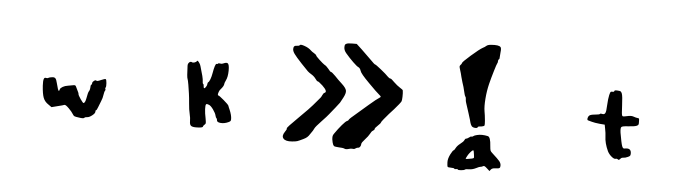

<svg xmlns="http://www.w3.org/2000/svg" viewBox="-53 -1011 5107 1423"><g transform="rotate(5 2500.0 -299.5)"><path d="M692 -260Q720 -272 726 -270Q732 -268 734 -241Q736 -214 731 -208Q727 -201 730 -196Q734 -191 729 -184Q724 -178 720 -152Q717 -128 707 -105Q702 -93 689 -59Q680 -34 675 -34Q671 -34 671 -22Q671 -10 649.5 6.5Q628 23 613 23Q599 23 593 30Q587 37 552 31Q527 28 519.5 24.5Q512 21 506 10Q496 -7 472 -31Q447 -56 438 -53Q429 -49 387 -39L344 -28L320 -45Q292 -63 281 -91.5Q270 -120 266 -181Q264 -216 268.5 -230Q273 -244 286 -240Q295 -237 302 -242Q310 -247 328 -249Q345 -252 353.5 -244Q362 -236 368 -209Q382 -153 387 -153Q392 -153 394 -165Q397 -175 413.5 -184.5Q430 -194 452 -197Q472 -201 491 -204Q502 -206 506 -203.5Q510 -201 516 -187Q525 -170 530 -158Q535 -149 535 -143Q535 -134 554.5 -105.5Q574 -77 579 -79Q590 -83 596 -115Q604 -161 610 -169Q618 -179 619 -207Q619 -217 624 -219Q629 -223 629 -232Q629 -241 641 -249.5Q653 -258 658.5 -252.5Q664 -247 692 -260Z M1590 -464Q1608 -471 1616 -466Q1629 -459 1628.5 -411.5Q1628 -364 1614 -337Q1605 -318 1605 -312Q1605 -296 1581 -269Q1574 -262 1569.5 -250Q1565 -238 1564.5 -230.5Q1564 -223 1568 -222Q1575 -222 1610 -192Q1645 -162 1649 -153Q1650 -149 1654 -139.5Q1658 -130 1660 -126Q1678 -84 1678 -56Q1678 -46 1675 -41.5Q1672 -37 1661 -32Q1631 -18 1602.5 -20.5Q1574 -23 1574 -40Q1574 -49 1569 -53Q1565 -55 1561 -70Q1557 -89 1538 -115.5Q1519 -142 1505 -147Q1489 -154 1484 -149Q1478 -143 1479.5 -112.5Q1481 -82 1489 -45Q1494 -17 1493.5 -10Q1493 -3 1485 3Q1475 12 1475 17Q1475 28 1423 28Q1396 28 1386 19.5Q1376 11 1376 -13Q1376 -38 1369 -66Q1361 -99 1358 -141Q1354 -190 1350 -217Q1347 -232 1340 -282Q1334 -317 1330 -326Q1325 -335 1322 -420Q1321 -436 1331 -446Q1341 -456 1351 -451Q1359 -446 1372 -450.5Q1385 -455 1388 -462Q1392 -472 1408 -448Q1415 -437 1418 -425Q1444 -341 1444 -317Q1444 -301 1449 -297Q1454 -295 1454 -282Q1454 -269 1459 -267Q1463 -264 1471.5 -277Q1480 -290 1480 -299Q1480 -310 1485 -313Q1492 -317 1499.5 -337Q1507 -357 1511 -381Q1524 -455 1535 -454Q1542 -452 1546 -457Q1549 -462 1561 -459Q1574 -456 1590 -464Z M2137 -646Q2142 -654 2171 -644Q2204 -633 2224 -613Q2232 -605 2248 -596Q2265 -585 2265 -581Q2265 -576 2292.5 -550.5Q2320 -525 2331 -518Q2347 -510 2363 -490Q2379 -468 2386 -468Q2392 -468 2419 -441Q2441 -417 2474 -387Q2504 -359 2507.5 -340Q2511 -321 2493 -287Q2477 -256 2471.5 -247.5Q2466 -239 2441 -208Q2430 -196 2399 -156Q2387 -140 2345 -96Q2305 -54 2299 -41Q2293 -26 2273 1Q2262 19 2251.5 28Q2241 37 2224 45Q2193 60 2181 64Q2169 68 2142 70Q2095 74 2078 55Q2061 36 2083 4Q2098 -16 2095 -23Q2092 -29 2175 -110Q2258 -192 2273 -211Q2294 -237 2308 -252Q2329 -274 2335 -290Q2343 -308 2351 -310Q2375 -320 2330 -363Q2300 -390 2294 -390Q2287 -390 2275 -408Q2262 -426 2242 -438Q2225 -448 2214 -458Q2203 -468 2163 -511Q2119 -558 2105 -578Q2091 -598 2091 -613Q2091 -628 2097.5 -634Q2104 -640 2120 -640Q2134 -640 2137 -646ZM2480 -686Q2491 -692 2524 -692H2557L2597 -655Q2630 -624 2669 -585Q2701 -552 2706 -552Q2711 -552 2751 -520Q2791 -488 2809 -469Q2820 -458 2828 -458Q2835 -458 2858 -434Q2883 -410 2904 -397Q2926 -384 2927 -378Q2930 -358 2929 -331Q2928 -304 2925 -297Q2918 -283 2875 -234Q2829 -184 2826 -179Q2813 -163 2804 -153Q2786 -131 2786 -126.5Q2786 -122 2765 -102Q2744 -83 2744 -75Q2744 -68 2733 -62Q2722 -56 2713 -37Q2703 -18 2679 8Q2655 34 2655 44Q2655 55 2649 64Q2643 73 2636 73Q2626 73 2616 80Q2606 88 2594 85Q2583 83 2564 89Q2545 95 2533 89Q2523 84 2489 83Q2465 81 2459 79Q2453 77 2448 67Q2442 54 2438 27Q2437 12 2438.5 3.5Q2440 -5 2449 -17Q2473 -52 2499.5 -83Q2526 -114 2536 -117Q2545 -120 2547 -127Q2549 -134 2603 -179Q2659 -226 2684 -249Q2737 -295 2765 -313Q2769 -316 2767.5 -319.5Q2766 -323 2755 -332Q2736 -347 2673 -411Q2608 -476 2603 -496Q2597 -516 2583 -522Q2573 -526 2543 -555Q2513 -584 2486 -616Q2468 -637 2468 -659Q2468 -672 2470.5 -677.5Q2473 -683 2480 -686Z M3494 50Q3491 23 3487 19Q3485 16 3477 23Q3469 30 3459.5 42Q3450 54 3444 66Q3433 85 3436.5 86.5Q3440 88 3482 80Q3494 77 3495.5 73.5Q3497 70 3494 50ZM3504 -97Q3539 -106 3584 -96Q3605 -92 3609 -24Q3611 1 3614 9Q3617 17 3630 28Q3672 66 3684 80.5Q3696 95 3697 111Q3698 127 3691 132Q3684 137 3659 137Q3637 138 3628 149L3619 161L3598 142Q3586 131 3580 128.5Q3574 126 3569 129Q3559 135 3552 135Q3543 135 3518 148Q3492 161 3467 161Q3442 161 3437 166Q3431 171 3409 173Q3387 175 3384 170Q3381 165 3371 168Q3361 171 3358 166Q3355 161 3332.5 161Q3310 161 3307 156Q3304 151 3303 123Q3302 97 3319 63Q3336 31 3341 31Q3345 31 3354 14Q3363 -4 3385 -21Q3409 -39 3414 -51Q3419 -63 3425 -63Q3432 -63 3447 -74Q3461 -85 3464 -82Q3467 -79 3475 -85Q3485 -93 3504 -97ZM3549 -772Q3609 -777 3621 -761Q3628 -753 3624 -722Q3621 -692 3621 -682Q3622 -673 3616 -670Q3611 -666 3611 -655Q3611 -644 3607 -639Q3603 -633 3587 -579.5Q3571 -526 3560 -482Q3547 -429 3542.5 -370Q3538 -311 3544 -277Q3549 -251 3553 -208Q3555 -179 3553.5 -173.5Q3552 -168 3543 -166Q3531 -162 3519 -162Q3507 -162 3504 -155Q3501 -147 3484 -148.5Q3467 -150 3459 -159Q3451 -170 3447 -185Q3446 -193 3426 -256Q3406 -318 3403 -327Q3398 -341 3398 -355Q3398 -368 3393 -373Q3388 -379 3383 -402Q3373 -447 3362 -477Q3353 -506 3351 -516Q3345 -543 3337 -567Q3331 -586 3331 -591.5Q3331 -597 3337 -604Q3346 -612 3346 -618Q3346 -626 3406.5 -679Q3467 -732 3491 -745Q3504 -751 3515 -761Q3525 -770 3549 -772Z M4489 -510Q4489 -518 4514 -516Q4531 -515 4536 -512Q4541 -509 4546 -497Q4553 -479 4556 -408Q4558 -336 4565 -331Q4571 -326 4600 -333.5Q4629 -341 4648 -334Q4667 -327 4680 -326Q4688 -326 4689.5 -321.5Q4691 -317 4691 -301Q4692 -284 4689.5 -278.5Q4687 -273 4678 -269Q4664 -262 4615 -259Q4572 -257 4564.5 -249.5Q4557 -242 4562 -206Q4575 -130 4583 -108Q4588 -96 4592.5 -93.5Q4597 -91 4612 -94Q4651 -99 4651 -60Q4651 -48 4647.5 -43Q4644 -38 4632 -33Q4613 -24 4598 -24Q4584 -24 4576 -12Q4570 -6 4567.5 -5Q4565 -4 4560 -8Q4552 -14 4543 -11Q4532 -7 4512 -23.5Q4492 -40 4481 -62Q4454 -121 4453 -170Q4452 -195 4446 -224L4440 -256L4403 -259Q4364 -263 4343 -269Q4317 -276 4314 -277Q4307 -279 4309 -292Q4311 -305 4319 -312Q4327 -321 4361 -324Q4395 -327 4398 -332Q4402 -337 4412 -334Q4430 -329 4437 -342Q4444 -355 4445 -397Q4448 -452 4454 -477Q4459 -497 4462 -501Q4465 -505 4475 -504Q4489 -503 4489 -510Z"/></g></svg>

Font: kilitelen
Style: Regular
Weight: 400
Designer: kili Temeke
Version: Version 1.0